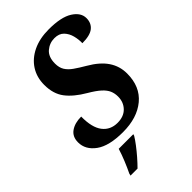

<svg xmlns="http://www.w3.org/2000/svg" viewBox="-280 -814 1125 1125"><g transform="rotate(-45 283.0 -251.5)"><path d="M245 10Q130 10 73 -31.5Q16 -73 16 -134Q16 -181 49.5 -204.5Q83 -228 136 -228Q135 -138 168.5 -94.5Q202 -51 261 -51Q313 -51 342.5 -81.5Q372 -112 372 -158Q372 -185 362.5 -207Q353 -229 329 -251Q305 -273 259 -300Q187 -342 150.5 -390Q114 -438 114 -512Q114 -575 144.5 -622.5Q175 -670 231 -697Q287 -724 363 -724Q465 -724 515.5 -692Q566 -660 566 -614Q566 -573 537.5 -550Q509 -527 445 -527Q446 -557 438 -588.5Q430 -620 409 -642Q388 -664 350 -664Q309 -664 278 -637.5Q247 -611 247 -556Q247 -522 261 -499.5Q275 -477 302 -458Q329 -439 370 -415Q439 -375 472 -326Q505 -277 505 -216Q505 -108 434 -49Q363 10 245 10ZM99 208Q115 175 131 136Q147 97 158 61H279L276 71Q264 91 243.5 118Q223 145 199.5 172Q176 199 154 221H96Z"/></g></svg>

Font: Noto Serif SemiCondensed
Style: Bold Italic
Weight: 700
Width: 4
Italic angle: -12°
Designer: Monotype Design Team
Foundry: Monotype Imaging Inc.
Version: Version 2.014